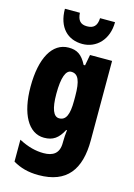

<svg xmlns="http://www.w3.org/2000/svg" viewBox="-148 -862 821 1177"><g transform="rotate(15 262.0 -273.5)"><path d="M430 -787H335C333 -736 310 -718 270 -718C229 -718 210 -739 207 -787H112C112 -668 178 -606 270 -606C359 -606 430 -676 430 -787ZM197 -563C93 -563 32 -453 32 -272C32 -99 93 10 192 10C249 10 282 -14 312 -71H317C314 -51 312 -17 312 5V11C312 78 273 102 214 102C165 102 115 90 56 59V198C103 226 154 240 219 240C398 240 474 137 474 -49V-553H334L321 -484H312C281 -544 249 -563 197 -563ZM250 -424C294 -424 312 -384 312 -285V-256C312 -168 294 -129 251 -129C215 -129 196 -176 196 -270C196 -375 216 -424 250 -424Z"/></g></svg>

Font: Noto Sans Myanmar ExtraCondensed Black
Style: Regular
Weight: 900
Width: 2
Designer: Monotype Design Team
Foundry: Monotype Imaging Inc.
Version: Version 2.107